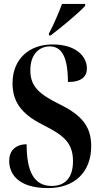

<svg xmlns="http://www.w3.org/2000/svg" viewBox="-20 -951 514 981"><path d="M230 -780V-770H239C292 -810 384 -886 415 -921V-931H297C280 -886 255 -826 230 -780ZM226 10C361 10 446 -72 446 -204C446 -299 404 -359 289 -416C177 -471 135 -510 135 -593C135 -677 184 -714 234 -714C297 -714 327 -657 327 -532C398 -532 424 -561 424 -601C424 -662 370 -724 248 -724C131 -724 44 -651 44 -526C44 -437 84 -371 196 -315C287 -267 353 -234 353 -128C353 -44 314 -1 244 -1C154 -1 116 -74 116 -214C69 -214 27 -189 27 -129C27 -69 65 10 226 10Z"/></svg>

Font: Noto Serif Display ExtraCondensed
Style: Bold
Weight: 700
Width: 2
Designer: Monotype Design Team
Foundry: Monotype Imaging Inc.
Version: Version 2.009